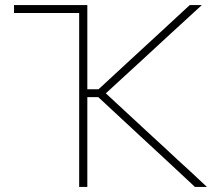

<svg xmlns="http://www.w3.org/2000/svg" viewBox="-20 -733 870 753"><path d="M290.5 0V-682H35V-713H322.5V-383H366.5L510 -515.5Q560.5 -562 610 -607.5Q659 -653 724 -713H771.5Q709.5 -656 651 -602.5Q592.5 -548.5 534.5 -495L395 -367L551 -222.5Q589.5 -187.5 633 -147Q676 -106.5 718 -68.5Q759.5 -30 791.5 0H744.5Q685.5 -55 634 -103Q582.5 -150.5 533.5 -196L365.5 -352H322.5V0Z"/></svg>

Font: Heraclito Thin
Style: Regular
Weight: 100
Designer: Kostas Bartsokas (font) & Cristiano Sobral (main changes)
Foundry: Kostas Bartsokas (font) & Cristiano Sobral (main changes)
Version: Version 1.00;July 8, 2020;FontCreator 13.0.0.2655 64-bit